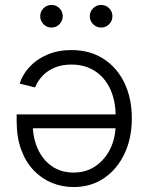

<svg xmlns="http://www.w3.org/2000/svg" viewBox="-20 -755 608 783"><path d="M271 -550.8Q346.7 -550.8 402.1 -515.1Q457.5 -479.5 487.5 -416.7Q517.6 -354 517.6 -272.5Q517.6 -190.9 487.5 -127.7Q457.5 -64.5 404.1 -28.3Q350.6 7.8 280.3 7.8Q233.4 7.8 191.7 -9.3Q149.9 -26.4 117.4 -60.3Q85 -94.2 66.4 -144.5Q47.9 -194.8 47.9 -262.2V-288.6H476.1V-231.9H83.5L113.3 -252.9Q113.3 -194.8 133.5 -149.2Q153.8 -103.5 191.2 -77.4Q228.5 -51.3 280.3 -51.3Q331.5 -51.3 370.1 -77.9Q408.7 -104.5 430.2 -149.2Q451.7 -193.8 451.7 -249V-280.3Q451.7 -343.8 429.7 -391.4Q407.7 -439 367.2 -465.3Q326.7 -491.7 271 -491.7Q232.4 -491.7 202.9 -479.2Q173.3 -466.8 153.3 -445.6Q133.3 -424.3 123 -398.4L60.1 -414.1Q72.3 -452.1 101.1 -482.9Q129.9 -513.7 173.1 -532.2Q216.3 -550.8 271 -550.8ZM392.6 -642.6Q373.5 -642.6 359.9 -656.2Q346.2 -669.9 346.2 -689Q346.2 -708 359.9 -721.4Q373.5 -734.9 392.6 -734.9Q411.6 -734.9 425 -721.4Q438.5 -708 438.5 -689Q438.5 -669.9 425 -656.2Q411.6 -642.6 392.6 -642.6ZM189.9 -642.6Q170.9 -642.6 157.5 -656.2Q144 -669.9 144 -689Q144 -708 157.5 -721.4Q170.9 -734.9 189.9 -734.9Q209 -734.9 222.4 -721.4Q235.8 -708 235.8 -689Q235.8 -669.9 222.4 -656.2Q209 -642.6 189.9 -642.6Z"/></svg>

Font: Inter 18pt Light
Style: Regular
Weight: 300
Designer: Rasmus Andersson
Foundry: rsms
Version: Version 4.001;git-66647c0bb